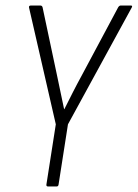

<svg xmlns="http://www.w3.org/2000/svg" viewBox="-20 -675 498 695"><path d="M154 0Q147 0 148 -7L182 -225L85 -648Q84 -655 92 -655H126Q132 -655 134 -649L186 -404Q192 -373 199 -342Q206 -311 212 -280H213Q228 -310 243.5 -340.5Q259 -371 276 -402L408 -649Q412 -655 417 -655H453Q457 -655 458 -653.5Q459 -652 457 -648L226 -225L192 -7Q191 0 185 0Z"/></svg>

Font: Sofia Sans Condensed Light
Style: Italic
Weight: 300
Italic angle: -9°
Version: Version 4.100